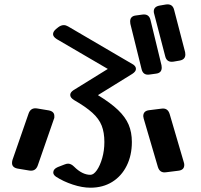

<svg xmlns="http://www.w3.org/2000/svg" viewBox="-20 -840 934 894"><path d="M842 -597Q843 -593 843 -586Q843 -563 817 -558L788 -553Q756 -548 749 -579L698 -775Q697 -778 696.5 -781Q696 -784 696 -787Q696 -809 723 -814L752 -819Q784 -824 791 -793ZM732 -536Q733 -532 733 -525Q733 -500 706 -497L677 -493Q646 -488 639 -519L587 -729Q586 -733 586 -740Q586 -765 613 -768L642 -772Q674 -777 681 -746ZM241 -17Q228 -26 228 -37Q228 -53 249 -62L280 -74Q285 -76 289 -77Q293 -78 297 -78Q311 -78 325 -64Q363 -26 401 -26Q416 -26 431 -47.5Q446 -69 456 -104Q466 -139 466 -179Q466 -223 453.5 -255Q441 -287 410 -315Q379 -343 325 -374Q307 -385 307 -398Q307 -410 322 -420L482 -519L244 -658Q227 -669 227 -681Q227 -693 241 -705L251 -713Q264 -723 277 -723Q287 -723 297 -717L596 -542Q613 -533 613 -519Q613 -507 596 -496L436 -397Q495 -361 529.5 -328Q564 -295 579 -259.5Q594 -224 594 -179Q594 -117 570 -68.5Q546 -20 502.5 7Q459 34 401 34Q363 34 319 19.5Q275 5 241 -17ZM156 -70Q146 -41 116 -46L62 -55Q36 -60 36 -81Q36 -85 36.5 -88Q37 -91 38 -95L113 -311Q123 -340 153 -335L207 -326Q233 -321 233 -300Q233 -296 233 -293Q233 -290 231 -286ZM836 -84Q837 -81 837.5 -78Q838 -75 838 -72Q838 -48 810 -45L754 -38Q724 -33 715 -63L649 -288Q647 -296 647 -299Q647 -324 675 -327L731 -334Q761 -339 770 -309Z"/></svg>

Font: Yusei Magic
Style: Regular
Weight: 400
Designer: Tanukizamurai
Foundry: Yusei Magic Project
Version: Version 1.200